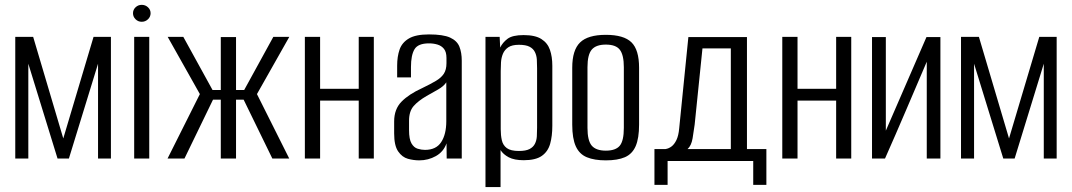

<svg xmlns="http://www.w3.org/2000/svg" viewBox="-20 -645 4360 781"><path d="M42.1 0V-495H114.9L237.4 -81.9L360.5 -495H431.2V0H378.8V-385.8L260.2 0H214.1L95.2 -385.8V0Z M525.8 0V-495H587.1V0ZM556.5 -556.4Q541.9 -556.4 531.5 -566.6Q521 -576.9 521 -591.1Q521 -605.5 531.5 -615.4Q541.9 -625.3 556.5 -625.3Q571.3 -625.3 581.9 -615.4Q592.6 -605.5 592.6 -591.2Q592.6 -576.9 581.9 -566.6Q571.3 -556.4 556.5 -556.4Z M661.5 0 793 -262.3 662.1 -495H725.7L844.6 -278.8H878.1V-494.3H940.1V-278.8H973.2L1091.8 -495H1156.8L1025.2 -262.3L1156.6 0H1087.9L971.1 -239.5H940.1V0H878.1V-239.5H846.4L730.3 0Z M1220.1 0V-495H1282.1V-283.8H1439.2V-495H1500.6V0H1439.2V-235.9H1282.1V0Z M1685.6 7.3Q1662.6 7.3 1639.2 0.9Q1615.8 -5.6 1599.6 -29.1Q1583.3 -52.6 1583.3 -102.5V-150.8Q1583.3 -201.2 1613.5 -231.7Q1643.6 -262.2 1696.9 -286.4Q1730.9 -302.8 1752.7 -315.7Q1774.4 -328.5 1785.3 -344.9Q1796.1 -361.4 1796.1 -387.8V-409.1Q1796.1 -433.5 1786.1 -446.1Q1776 -458.7 1759.7 -463.7Q1743.4 -468.6 1725 -468.6Q1680.1 -468.6 1665.9 -444.3Q1651.7 -420.1 1651.7 -372.3V-330.3H1595.5V-378Q1595.5 -415 1605.4 -443.5Q1615.3 -472 1643.3 -488.5Q1671.2 -505 1725 -505Q1782.3 -505 1810.7 -492.2Q1839.1 -479.3 1848.7 -455.2Q1858.3 -431.2 1858.3 -398.1V0H1797L1796.3 -61.8Q1784.2 -27.6 1753 -10.1Q1721.9 7.3 1685.6 7.3ZM1708.6 -35.3Q1754.1 -35.3 1774.7 -67Q1795.4 -98.6 1795.4 -152.1V-310.1Q1784.9 -294 1761.8 -280.9Q1738.8 -267.7 1715.3 -254.6Q1681.2 -234.8 1662.6 -213.6Q1643.9 -192.3 1643.9 -154.4V-115.5Q1643.9 -78.7 1653.8 -61.7Q1663.7 -44.6 1679 -40Q1694.2 -35.3 1708.6 -35.3Z M1954.8 116V-495H2012.5L2014.6 -451.5Q2024.4 -471.9 2044.4 -487.1Q2064.5 -502.3 2110 -502.3Q2157.1 -502.3 2182.2 -486.2Q2207.4 -470.2 2217 -442.3Q2226.7 -414.4 2226.7 -377.5V-133.3Q2226.7 -91.6 2217.8 -59.9Q2208.8 -28.3 2183.8 -10.8Q2158.8 6.7 2110.3 6.7Q2072 6.7 2049.4 -5.2Q2026.8 -17.2 2016.1 -34.6V116ZM2090.7 -30.9Q2119 -30.9 2134.1 -38.8Q2149.2 -46.7 2155.9 -60.2Q2162.7 -73.6 2163.7 -90.5Q2164.7 -107.4 2164.7 -125.7V-367.3Q2164.7 -385.6 2163.7 -402.5Q2162.7 -419.4 2155.9 -433.2Q2149.2 -447 2134.1 -454.9Q2119 -462.8 2090.7 -462.8Q2062.8 -462.8 2047.7 -452.7Q2032.6 -442.6 2025.8 -426.4Q2019.1 -410.3 2017.9 -391.3Q2016.8 -372.2 2016.8 -355.2V-119.3Q2016.8 -94.7 2021.3 -74.6Q2025.8 -54.4 2041.5 -42.6Q2057.3 -30.9 2090.7 -30.9Z M2444.3 7.3Q2397.7 7.3 2367.3 -5.3Q2336.8 -17.8 2322.2 -49.8Q2307.7 -81.7 2307.7 -138V-369.4Q2307.7 -441.2 2339.5 -472.2Q2371.3 -503.3 2444.3 -503.3Q2517.4 -503.3 2548.5 -472.9Q2579.6 -442.6 2579.6 -369.4V-138.2Q2579.6 -82.5 2565.7 -50.5Q2551.8 -18.6 2522.1 -5.6Q2492.3 7.3 2444.3 7.3ZM2444.3 -32.2Q2484.4 -32.2 2501 -52.2Q2517.6 -72.2 2517.6 -124.8V-371.6Q2517.6 -420.7 2501.7 -442.1Q2485.8 -463.6 2444.3 -463.6Q2404.6 -463.6 2387.1 -443.2Q2369.7 -422.8 2369.7 -371.6V-124.8Q2369.7 -72.9 2387.1 -52.5Q2404.6 -32.2 2444.3 -32.2Z M2642.1 106.9V-38.7H2687.2Q2700.1 -40.7 2711.4 -49.1Q2722.8 -57.5 2731.5 -75.3Q2740.1 -93.2 2742.7 -122.4L2780.1 -494.3H3018.4V-38.7H3097.4V106.9H3043.9V9.9H2695.6V106.9ZM2776.8 -38.7H2952.8V-448.1H2837.4L2805.7 -138.5Q2802.4 -112.9 2797.3 -82.6Q2792.2 -52.4 2776.8 -38.7Z M3162.1 0V-495H3224.1V-283.8H3381.2V-495H3442.6V0H3381.2V-235.9H3224.1V0Z M3527.1 0V-494.3H3583.3V-113.5L3748.6 -494.3H3805.3V0H3749.8V-393.9Q3707.5 -295 3665.6 -196.9Q3623.8 -98.9 3579.9 0Z M3889.1 0V-495H3961.9L4084.4 -81.9L4207.5 -495H4278.2V0H4225.8V-385.8L4107.2 0H4061.1L3942.2 -385.8V0Z"/></svg>

Font: Alumni Sans SC Thin
Style: Regular
Weight: 100
Designer: Robert E. Leuschke
Foundry: Robert E. Leuschke
Version: Version 1.018